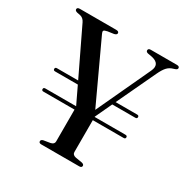

<svg xmlns="http://www.w3.org/2000/svg" viewBox="-159 -841 962 983"><g transform="rotate(30 322.0 -350.0)"><path d="M76.5 -249Q76.5 -258.5 87.5 -258.5H269.5L221.5 -359H87Q76.5 -359 76.5 -368.5Q76.5 -378 87.5 -378H212.5L83 -647.5Q73 -668 54.5 -672.5L34.5 -676.5Q21 -680 21 -689Q21 -700 37 -700H251Q268 -700 268 -689Q268 -679.5 252.5 -676L217 -671Q199 -667.5 196.2 -662Q193.5 -656.5 199 -645.5L363.5 -291.5L511.5 -609.5Q534 -658.5 480 -671.5L452.5 -676.5Q441 -679.5 441 -688.5Q441 -700 456 -700H610Q626 -700 626 -689Q626 -680.5 613 -676.5L604 -673.5Q584 -668 570.2 -653.2Q556.5 -638.5 542 -607.5L434 -378H561Q572 -378 572 -368.5Q572 -359 561 -359H425L379 -260.5V-258.5H561Q572 -258.5 572 -249Q572 -239.5 561 -239.5H379V-51Q379 -34.5 400 -30L439 -23.5Q452 -20 452 -11.5Q452 0 437 0H213Q198 0 198 -11Q198 -20 210.5 -23.5L250 -30Q271 -34.5 271 -51V-239.5H87Q76.5 -239.5 76.5 -249Z"/></g></svg>

Font: Fraunces 72pt S000
Style: Regular
Weight: 400
Version: Version 1.000; ttfautohint (v1.8.3)